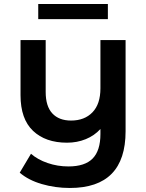

<svg xmlns="http://www.w3.org/2000/svg" viewBox="-20 -733 726 954"><path d="M604 -534V-81Q604 201 327 201Q254 201 187.5 181.5Q121 162 78 125L134 31Q167 60 216.5 77Q266 94 320 94Q402 94 440.5 54.5Q479 15 479 -67V-92Q449 -59 406 -41.5Q363 -24 313 -24Q206 -24 144 -83Q82 -142 82 -260V-534H207V-276Q207 -205 240 -169.5Q273 -134 333 -134Q400 -134 439.5 -175Q479 -216 479 -294V-534ZM170 -713H516V-638H170Z"/></svg>

Font: mBank SemiBold
Style: Regular
Weight: 600
Designer: Julieta Ulanovsky
Foundry: Julieta Ulanovsky
Version: Version 7.200